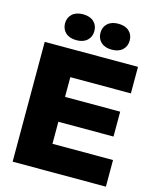

<svg xmlns="http://www.w3.org/2000/svg" viewBox="-133 -1012 894 1102"><g transform="rotate(15 314.0 -461.0)"><path d="M604 0H49.8V-711.9H604V-554.2H244.1V-437H571.8V-289.1H244.1V-158.2H604ZM286.1 -789.6Q263.2 -768.1 222.2 -768.1Q181.2 -768.1 158 -789.6Q134.8 -811 134.8 -845.2Q134.8 -879.4 158 -900.6Q181.2 -921.9 222.2 -921.9Q263.2 -921.9 286.1 -900.6Q309.1 -879.4 309.1 -845.2Q309.1 -811 286.1 -789.6ZM496.1 -789.6Q473.1 -768.1 432.1 -768.1Q391.1 -768.1 368.2 -789.6Q345.2 -811 345.2 -845.2Q345.2 -879.4 368.2 -900.6Q391.1 -921.9 432.1 -921.9Q473.1 -921.9 496.1 -900.6Q519 -879.4 519 -845.2Q519 -811 496.1 -789.6Z"/></g></svg>

Font: Creato Display Black
Style: Regular
Weight: 900
Version: Version 1.000